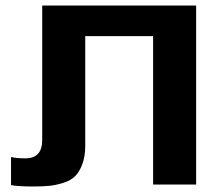

<svg xmlns="http://www.w3.org/2000/svg" viewBox="-20 -669 801 696"><path d="M133 -649V-161C133 -117 112.7 -95 72 -95C49.3 -95 32 -96.7 20 -100V2C36.7 5.3 63.7 7 101 7C124.3 7 144 6.2 160 4.5C176 2.8 192.8 -0.8 210.5 -6.5C228.2 -12.2 242.2 -20.2 252.5 -30.5C262.8 -40.8 271.5 -55.3 278.5 -74C285.5 -92.7 289 -115 289 -141V-538H535V0H691V-649Z"/></svg>

Font: Play
Style: Bold
Weight: 700
Designer: Jonas Hecksher
Foundry: Jonas Hecksher, Playtypeª, e-types AS
Version: Version 1.002